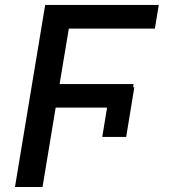

<svg xmlns="http://www.w3.org/2000/svg" viewBox="-20 -747 685 767"><path d="M516.7 -398.4 484 -199.9H388.5L407.7 -317.1H202.4L149.9 0H39.8L160.5 -727.3H614.3L598.7 -632.8H255L218 -411.2H513.8L511.7 -398.4Z"/></svg>

Font: Inter P Medium
Style: Italic
Weight: 500
Italic angle: 9.39999°
Designer: Rasmus Andersson
Foundry: rsms
Version: Version 3.018;git-588b23468